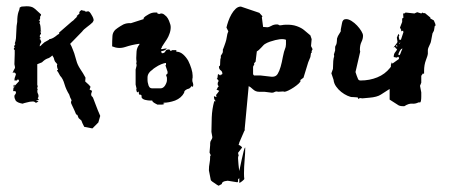

<svg xmlns="http://www.w3.org/2000/svg" viewBox="-20 -325 1441 613"><path d="M277 -13 275 -16Q271 -18 271 -25L274 -35L266 -39L269 -48L264 -54L252 -65L253 -77Q245 -92 236 -105Q227 -119 224 -131L217 -155Q217 -156 212 -168Q208 -179 204 -185L242 -224Q247 -231 258 -239Q269 -247 276 -254L279 -260Q279 -267 272 -278Q266 -289 261 -289Q259 -289 258 -288Q257 -288 255 -288Q253 -288 251 -289Q250 -291 249 -291H244Q243 -291 243 -292Q243 -293 242 -293Q240 -293 236 -290Q233 -287 233 -284L234 -282L224 -273H227L225 -271Q224 -269 219 -265Q215 -260 213 -259L209 -256L171 -223L168 -220Q168 -219 169 -219Q169 -219 169 -217Q167 -217 156 -208Q145 -200 136 -200L138 -199L122 -190L114 -183Q111 -179 107 -177V-179Q107 -184 112 -191L109 -199L107 -200Q106 -200 106 -201Q106 -200 111 -205Q107 -205 107 -208Q107 -214 109 -215Q111 -215 111 -219Q110 -222 109 -223Q109 -225 110 -225Q111 -224 112 -226L110 -227Q110 -235 109 -242Q108 -249 106 -251L107 -255L108 -259H105Q104 -259 104 -260Q104 -262 106 -262Q108 -262 108 -265V-268Q108 -273 109 -274Q111 -275 111 -277V-279L99 -290Q92 -297 87 -300Q80 -305 65 -305L49 -304L43 -301Q42 -293 39 -287Q35 -275 35 -255Q34 -250 33 -242Q33 -234 32 -223L31 -203Q30 -193 27 -186L29 -185Q29 -183 27 -181Q25 -178 25 -176L27 -174Q24 -171 24 -169Q24 -167 26 -166Q27 -166 27 -164V-153L26 -120L28 -110Q28 -107 24 -101Q21 -95 20 -92Q21 -92 22 -93L26 -94Q28 -90 29 -90L30 -91H31Q31 -87 29 -82Q26 -76 26 -68Q34 -68 34 -68Q35 -69 37 -72Q40 -70 40 -69Q40 -68 41 -66L27 -51L25 -55Q23 -53 23 -48Q27 -48 29 -49L23 -45L22 -34H28Q31 -33 31 -31Q31 -26 29 -24Q26 -22 26 -18Q26 -11 30 -4Q35 3 52 6Q57 4 66 2Q76 -1 85 -1Q90 -1 94 3Q98 3 103 -2L95 -3L100 -6V-4L104 -7L100 -12L102 -13Q102 -15 102 -15Q103 -16 103 -18Q103 -23 101 -26Q99 -29 99 -36L101 -39Q99 -39 99 -43Q99 -47 101 -51L99 -52V-120L114 -126Q123 -135 131 -138Q139 -140 147 -148L150 -143Q152 -141 153 -135Q155 -129 156 -128L163 -120Q163 -118 162 -118Q162 -118 162 -116V-114Q162 -113 163 -108Q165 -104 165 -103V-101H162V-99Q166 -95 167 -92L172 -83Q181 -74 186 -56Q191 -39 201 -23L204 -14L209 -4Q207 -4 207 0Q206 4 209 9Q212 15 217 26L223 40L227 42L231 52L240 60Q241 63 243 68Q246 73 249 80L275 85L294 66L300 45Q292 27 285 8Q278 -10 277 -13Z M339 -210Q338 -194 338 -177Q359 -168 380 -175Q401 -182 423 -185Q432 -186 440 -185H458Q468 -185 478 -187Q488 -189 498 -195Q503 -198 508 -204Q512 -210 516 -217Q520 -224 521 -231Q522 -238 518 -244L510 -251Q510 -253 514 -256L510 -263Q505 -271 495 -277Q485 -282 476 -284Q475 -281 470 -278L463 -274L457 -270L398 -251Q385 -252 374 -247Q363 -241 356 -236Q340 -226 339 -210ZM510 -86Q512 -81 513 -77Q513 -74 513 -69Q513 -62 507 -52Q501 -43 493 -43H466Q460 -43 457 -47Q454 -51 453 -57Q451 -63 451 -69V-78Q451 -87 458 -95L462 -99L465 -101Q470 -106 475 -109Q485 -116 495 -120Q505 -124 510 -124V-117H508L515 -96V-91Q514 -88 510 -86ZM594 -69Q594 -74 595 -77Q595 -79 595 -84Q595 -93 591 -106Q587 -119 581 -131Q574 -143 565 -151Q555 -160 543 -160V-165H530L525 -162L521 -167H518Q510 -167 508 -161Q505 -155 497 -155Q495 -157 495 -160V-162Q505 -162 513 -170H508L502 -169Q499 -168 495 -168L494 -170Q495 -171 497 -173L496 -174L503 -185L513 -200Q518 -208 521 -217Q525 -227 525 -239Q525 -245 522 -252Q520 -259 516 -266Q512 -273 506 -277Q501 -282 494 -282L484 -279Q482 -280 482 -285H474Q464 -285 454 -279Q444 -274 438 -267Q440 -265 440 -259V-244L425 -183Q417 -173 416 -161Q415 -149 415 -140Q415 -134 416 -128L415 -122L416 -119V-115L415 -111L413 -103V-55L416 -42L415 -40Q415 -38 416 -34Q417 -31 419 -30L423 -33Q423 -26 424 -24Q424 -23 425 -23H427Q430 -23 432 -20V-14Q435 -8 444 -6Q453 -4 459 -4H466Q466 0 475 5Q483 9 482 9H496Q502 9 504 7L506 6H502V3Q519 3 539 -4Q559 -12 568 -29V-30Q568 -33 570 -35L572 -37Q577 -41 583 -42Q588 -44 591 -50L595 -48Q597 -48 597 -55Q597 -57 596 -60Q594 -64 594 -69Z M682 -115Q683 -117 683 -127Q683 -137 685 -140V-147L690 -155Q692 -158 691.5 -163Q691 -168 693 -170L696 -178Q697 -180 700 -189.5Q703 -199 703 -201L706 -217L709 -225L703 -237Q705 -246 709 -257.5Q713 -269 719 -279.5Q725 -290 732.5 -297Q740 -304 749 -304L808 -284L818 -273L816 -270L820 -239Q824 -239 827 -238.5Q830 -238 833 -238Q839 -238 846.5 -242.5Q854 -247 864 -247Q868 -247 869 -246L873 -244Q877 -244 881.5 -245Q886 -246 892 -246Q912 -247 927.5 -241.5Q943 -236 952 -228L971 -212L975 -200L973 -178L978 -168L975 -162V-156H973L971 -143L964 -126L949 -77L937 -68H940Q940 -64 933.5 -58Q927 -52 918 -46Q909 -40 900.5 -36Q892 -32 888 -32L884 -33L868 -32L864 -33Q859 -33 856 -31Q853 -29 848 -29L824 -32H807Q796 -32 787.5 -40Q779 -48 774 -50L761 89Q762 89 762 90Q762 91 761 91.5Q760 92 760 93L744 130Q744 132 743 134Q742 136 742 138Q745 138 749 141.5Q753 145 753 146L740 163Q740 165 741 167.5Q742 170 742 172Q740 174 740 180Q740 182 740.5 188Q741 194 741.5 201Q742 208 743 214Q744 220 744 221Q744 221 746.5 209Q749 197 752 183Q755 169 758 157.5Q761 146 763 146Q763 163 761 185.5Q759 208 759 228Q759 241 760 246Q760 248 753 253.5Q746 259 744 259V244Q739 247 740 251Q741 255 738 257L707 252Q696 253 692 256Q688 259 688 261Q689 262 689 262L678 268Q672 265 667 261Q662 258 658 255Q654 252 653 250L647 219V218Q647 206 649 196.5Q651 187 651 173L653 171L649 162L651 138V132Q651 127 654.5 122Q658 117 658 113L655 96Q655 78 656 50.5Q657 23 664 -2H669Q663 -6 663 -18L671 -15V-17Q670 -18 670 -22Q672 -24 674 -27Q676 -30 680 -35L671 -39Q673 -40 674.5 -44.5Q676 -49 679 -49Q677 -51 676 -52.5Q675 -54 675 -57Q675 -60 676 -63L678 -66Q677 -71 672 -73Q675 -75 675 -81.5Q675 -88 677 -88H678L683 -84Q685 -88 686.5 -87Q688 -86 690 -89Q690 -97 684.5 -100.5Q679 -104 679 -113ZM791 -84H812L847 -80H850Q861 -80 866.5 -89Q872 -98 876 -112Q880 -126 883 -143Q886 -160 892 -175Q893 -182 893 -183.5Q893 -185 893 -190V-198Q887 -200 884 -200H877Q877 -200 872 -199.5Q867 -199 859 -197Q851 -195 842 -192Q833 -189 825 -184Q823 -183 814.5 -173.5Q806 -164 800 -161L796 -128L791 -123L792 -120L788 -112V-88Z M1247 -205 1252 -217 1255 -212 1253 -208 1255 -198H1260L1268 -222L1267 -227L1260 -225Q1261 -226 1261 -228Q1261 -230 1260 -231Q1259 -232 1257 -237L1264 -255V-263Q1264 -268 1268 -268L1267 -282H1270Q1272 -282 1275 -285L1303 -282L1312 -286L1325 -282L1329 -285L1332 -283H1337L1354 -269V-266L1365 -260Q1366 -257 1368 -253Q1370 -249 1370 -247L1371 -244L1368 -242L1366 -230Q1366 -227 1363 -222.5Q1360 -218 1360 -214L1356 -193Q1356 -190 1351 -180Q1346 -170 1346 -166V-153Q1346 -149 1340 -133.5Q1334 -118 1334 -99V-91Q1334 -89 1333 -89L1332 -90Q1330 -91 1330 -91V-90L1325 -83V-61L1321 -51L1325 -30V-16Q1325 -9 1324 -3.5Q1323 2 1321 2H1316Q1306 7 1295.5 6Q1285 5 1271 14H1266Q1255 14 1249 9L1224 -7V-41Q1208 -31 1196 -23Q1184 -15 1159 -13L1137 -11L1129 -12L1124 -9L1122 -14Q1120 -14 1115.5 -14.5Q1111 -15 1108 -15H1105Q1099 -15 1089 -19.5Q1079 -24 1069.5 -31.5Q1060 -39 1053 -49Q1046 -59 1045 -70L1038 -91L1043 -105L1044 -130Q1044 -133 1045 -138Q1046 -143 1047 -146Q1047 -147 1046.5 -148.5Q1046 -150 1046 -151L1050 -164V-166V-173Q1050 -177 1051 -178L1054 -184Q1055 -187 1055.5 -193.5Q1056 -200 1056 -202L1059 -210L1068 -225V-231Q1070 -239 1072 -251.5Q1074 -264 1085 -264Q1093 -264 1102.5 -258Q1112 -252 1120 -243.5Q1128 -235 1133.5 -226Q1139 -217 1139 -211Q1139 -201 1134 -191Q1129 -181 1129 -166L1130 -160L1115 -95L1119 -83Q1121 -78 1123 -73Q1125 -68 1131 -68Q1160 -68 1184.5 -78Q1209 -88 1225 -108L1228 -112Q1228 -114 1228 -116.5Q1228 -119 1229 -121Q1230 -124 1231 -126L1233 -122L1254 -137Q1253 -139 1253.5 -140.5Q1254 -142 1251 -144Q1248 -141 1246 -141Q1247 -141 1237 -143Q1237 -153 1242 -158.5Q1247 -164 1248 -169H1247Q1244 -169 1241 -175Q1239 -175 1238 -174Q1237 -173 1236 -173Q1238 -176 1243.5 -182.5Q1249 -189 1249 -192ZM1252 -150Q1254 -149 1254 -149Q1257 -149 1258.5 -154Q1260 -159 1265 -170Q1261 -170 1256.5 -162.5Q1252 -155 1252 -150ZM1248 -180H1245L1244 -179Q1244 -179 1248 -175ZM1256 -184 1258 -190 1255 -186Z"/></svg>

Font: East Sea Dokdo Cyrillic
Style: Regular
Weight: 400
Version: Version 1.00 July 4, 2018, initial release